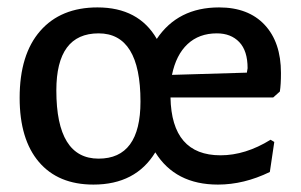

<svg xmlns="http://www.w3.org/2000/svg" viewBox="-20 -489 812 518"><path d="M243 -469Q354 -469 403 -384Q460 -469 571 -469Q650 -469 694 -422Q738 -375 738 -292Q738 -260 735 -242L717 -226H440Q443 -70 575 -70Q642 -70 710 -112L720 -106L708 -25Q638 9 568 9Q453 9 399 -78Q346 9 232 9Q137 9 85 -52Q33 -113 33 -225Q33 -342 88.5 -405.5Q144 -469 243 -469ZM565 -399Q517 -399 486 -370Q455 -341 444 -287L646 -293L648 -305Q648 -352 625.5 -375.5Q603 -399 565 -399ZM246 -399Q132 -399 132 -245Q132 -61 246 -61Q359 -61 359 -215Q359 -399 246 -399Z"/></svg>

Font: Alegreya Sans Medium
Style: Regular
Weight: 500
Designer: Juan Pablo del Peral
Foundry: Huerta Tipografica
Version: Version 2.007